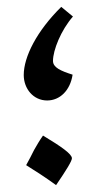

<svg xmlns="http://www.w3.org/2000/svg" viewBox="-20 -609 268 558"><path d="M117 -317C154 -317 184 -346 191 -392C156 -403 134 -413 134 -432C134 -463 157 -521 192 -561L158 -589C87 -519 49 -444 49 -391C49 -351 77 -317 117 -317ZM143 -71C173 -115 189 -141 189 -149C189 -161 160 -182 105 -215C95 -201 87 -187 79 -173C72 -158 64 -144 56 -129C80 -114 110 -95 143 -71Z"/></svg>

Font: Noto Naskh Arabic UI Medium
Style: Regular
Weight: 500
Designer: Monotype Design Team, David Williams, Mohamad Dakak and Nizar Qandah
Foundry: Monotype Imaging Inc.
Version: Version 2.014